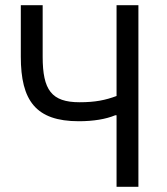

<svg xmlns="http://www.w3.org/2000/svg" viewBox="-20 -718 640 738"><path d="M428 0H512V-698H428V-349C385 -333 346 -325 286 -325C178 -325 144 -372 144 -500V-698H60V-500C60 -332 117 -252 283 -252C339 -252 387 -260 423 -275H428Z"/></svg>

Font: IBM Mono
Style: Regular
Weight: 400
Monospace: yes
Designer: Mike Abbink, Paul van der Laan, Pieter van Rosmalen
Foundry: Bold Monday
Version: Version 2.3